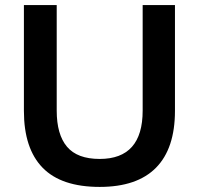

<svg xmlns="http://www.w3.org/2000/svg" viewBox="-20 -725 780 755"><path d="M372 10Q221 10 147.5 -65.5Q74 -141 74 -289V-705H203V-290Q203 -196 243.5 -148Q284 -100 372 -100Q541 -100 541 -290V-705H668V-289Q668 -141 593.5 -65.5Q519 10 372 10Z"/></svg>

Font: MulishBold
Style: Bold
Weight: 700
Designer: Vernon Adams
Foundry: Vernon Adams
Version: Version 3.602; ttfautohint (v1.8.3)